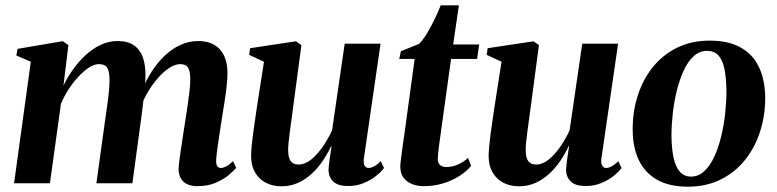

<svg xmlns="http://www.w3.org/2000/svg" viewBox="-20 -690 2926 723"><path d="M237.5 -520 219 -367.5Q233.5 -398.5 254.8 -428.2Q276 -458 302.5 -482.5Q329 -507 359.5 -521.2Q390 -535.5 423.5 -535.5Q461 -535.5 484.8 -519Q508.5 -502.5 519 -470.8Q529.5 -439 527.5 -393.5Q527.5 -386 526.2 -374.8Q525 -363.5 523.2 -350.8Q521.5 -338 519.5 -326L503.5 -322Q521 -371 544.8 -410.2Q568.5 -449.5 597.2 -477.5Q626 -505.5 658.8 -520.5Q691.5 -535.5 726.5 -535.5Q779.5 -535.5 808 -504Q836.5 -472.5 836.5 -414.5Q836.5 -392 833.2 -363.2Q830 -334.5 825 -303.5Q820 -272.5 815.5 -243.5Q811.5 -216.5 806.8 -187Q802 -157.5 798.5 -131Q795 -104.5 794 -87Q793.5 -70 798.5 -63.8Q803.5 -57.5 811.5 -57.5Q820.5 -57.5 831.8 -63.2Q843 -69 857.5 -83L869.5 -58Q860 -46.5 840.5 -30.2Q821 -14 791.5 -1.5Q762 11 722.5 11Q700 11 684.2 3.2Q668.5 -4.5 660.5 -19Q652.5 -33.5 652.5 -54.5Q653 -68.5 656.8 -96.8Q660.5 -125 665.8 -158Q671 -191 675.5 -221Q680.5 -252 685.2 -283.8Q690 -315.5 693.2 -343.2Q696.5 -371 696.5 -390Q696.5 -422 688.2 -435.2Q680 -448.5 658.5 -448.5Q639.5 -448.5 617.5 -434.2Q595.5 -420 573.5 -394.8Q551.5 -369.5 532.5 -336Q513.5 -302.5 501 -263.5L523 -346.5Q521.5 -327 519.8 -309.2Q518 -291.5 515.5 -273.5Q513 -255.5 510.5 -235.5L478.5 0H343L373.5 -220.5Q378 -252 382.5 -283.8Q387 -315.5 389.8 -343.2Q392.5 -371 392.5 -389.5Q392 -422.5 383.5 -435.5Q375 -448.5 352.5 -448.5Q335 -448.5 315.2 -435.8Q295.5 -423 275.5 -401.5Q255.5 -380 238.2 -353.5Q221 -327 209.5 -299L168 0H33L96 -457.5L41.5 -481L46 -506L216.5 -535Z M1040 11.5Q1006.5 11.5 981 -1.8Q955.5 -15 940.8 -40.2Q926 -65.5 925.5 -101Q925.5 -116.5 927.5 -138.2Q929.5 -160 932.8 -184.5Q936 -209 939.5 -232.2Q943 -255.5 945.5 -274L974 -457.5L918 -483.5L922 -508.5L1094.5 -534.5L1115 -520L1083.5 -284Q1081 -264 1077.8 -240.8Q1074.5 -217.5 1071.5 -195Q1068.5 -172.5 1066.8 -154.5Q1065 -136.5 1065 -127Q1065 -107.5 1069 -95Q1073 -82.5 1081.8 -76.5Q1090.5 -70.5 1105.5 -70.5Q1128.5 -70.5 1151.8 -89.2Q1175 -108 1195.5 -137.8Q1216 -167.5 1230.5 -199.5L1278 -525.5H1413L1350 -91.5Q1348 -74 1353.2 -65.8Q1358.5 -57.5 1368 -57.5Q1377 -57.5 1388.5 -63.5Q1400 -69.5 1414 -83L1426 -57.5Q1415.5 -43 1395.8 -27.2Q1376 -11.5 1349.2 -0.5Q1322.5 10.5 1291 10.5Q1253 10.5 1235.5 -6Q1218 -22.5 1217 -49Q1217 -53 1218 -63.2Q1219 -73.5 1220.8 -86.8Q1222.5 -100 1224.8 -114Q1227 -128 1228.5 -139.5L1227 -140Q1213.5 -111 1195.2 -84Q1177 -57 1153.5 -35.5Q1130 -14 1101.8 -1.2Q1073.5 11.5 1040 11.5Z M1639 -183.5Q1636 -161 1633.5 -143.5Q1631 -126 1629.8 -113Q1628.5 -100 1628.5 -90.5Q1628.5 -75.5 1637.5 -68.2Q1646.5 -61 1660.5 -61Q1683 -61 1704.5 -70.5Q1726 -80 1742.5 -95.5L1754 -65.5Q1736 -43.5 1708.2 -26.2Q1680.5 -9 1647 1Q1613.5 11 1576.5 11Q1536 11 1510.8 -9Q1485.5 -29 1487.5 -69.5Q1488 -74.5 1489 -83.5Q1490 -92.5 1491.8 -106.2Q1493.5 -120 1496.2 -139.8Q1499 -159.5 1503 -186.5L1541.5 -468H1483.5L1489.5 -497L1558.5 -525Q1572.5 -539 1588 -564.5Q1603.5 -590 1617.2 -618.8Q1631 -647.5 1639.5 -670H1708L1686.5 -522.5H1784.5L1776.5 -468H1678.5Z M1934.5 11.5Q1901 11.5 1875.5 -1.8Q1850 -15 1835.2 -40.2Q1820.5 -65.5 1820 -101Q1820 -116.5 1822 -138.2Q1824 -160 1827.2 -184.5Q1830.5 -209 1834 -232.2Q1837.5 -255.5 1840 -274L1868.5 -457.5L1812.5 -483.5L1816.5 -508.5L1989 -534.5L2009.5 -520L1978 -284Q1975.5 -264 1972.2 -240.8Q1969 -217.5 1966 -195Q1963 -172.5 1961.2 -154.5Q1959.5 -136.5 1959.5 -127Q1959.5 -107.5 1963.5 -95Q1967.5 -82.5 1976.2 -76.5Q1985 -70.5 2000 -70.5Q2023 -70.5 2046.2 -89.2Q2069.5 -108 2090 -137.8Q2110.5 -167.5 2125 -199.5L2172.5 -525.5H2307.5L2244.5 -91.5Q2242.5 -74 2247.8 -65.8Q2253 -57.5 2262.5 -57.5Q2271.5 -57.5 2283 -63.5Q2294.5 -69.5 2308.5 -83L2320.5 -57.5Q2310 -43 2290.2 -27.2Q2270.5 -11.5 2243.8 -0.5Q2217 10.5 2185.5 10.5Q2147.5 10.5 2130 -6Q2112.5 -22.5 2111.5 -49Q2111.5 -53 2112.5 -63.2Q2113.5 -73.5 2115.2 -86.8Q2117 -100 2119.2 -114Q2121.5 -128 2123 -139.5L2121.5 -140Q2108 -111 2089.8 -84Q2071.5 -57 2048 -35.5Q2024.5 -14 1996.2 -1.2Q1968 11.5 1934.5 11.5Z M2652.5 -537Q2723 -537 2769 -511.2Q2815 -485.5 2838 -437.2Q2861 -389 2861.5 -321Q2861.5 -255 2842.2 -194.8Q2823 -134.5 2785.5 -87.8Q2748 -41 2693.8 -14Q2639.5 13 2570 13Q2500.5 13 2454.5 -13Q2408.5 -39 2385.5 -87.2Q2362.5 -135.5 2362.5 -201.5Q2362 -269.5 2381.5 -330.2Q2401 -391 2438.5 -437.5Q2476 -484 2530 -510.5Q2584 -537 2652.5 -537ZM2642.5 -498.5Q2614 -498.5 2592 -478.2Q2570 -458 2554.2 -423.5Q2538.5 -389 2528.2 -347Q2518 -305 2513.2 -261Q2508.5 -217 2508.5 -177.5Q2509 -129 2516.8 -94.8Q2524.5 -60.5 2540.5 -42.8Q2556.5 -25 2582 -25Q2610.5 -25 2632.5 -45.8Q2654.5 -66.5 2670.2 -101Q2686 -135.5 2696 -177.5Q2706 -219.5 2710.8 -263.5Q2715.5 -307.5 2715.5 -347Q2715 -395 2708.2 -429Q2701.5 -463 2685.8 -480.8Q2670 -498.5 2642.5 -498.5Z"/></svg>

Font: Merriweather 96pt
Style: Bold Italic
Weight: 700
Italic angle: -7.8°
Version: Version 2.101